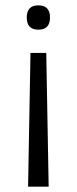

<svg xmlns="http://www.w3.org/2000/svg" viewBox="-20 -595 288 718"><path d="M162 103H85L94 -397H153ZM123.5 -484Q80 -484 80 -529.5Q80 -575 123.5 -575Q167 -575 167 -529.5Q167 -484 123.5 -484Z"/></svg>

Font: Khand
Style: Regular
Weight: 400
Designer: Devanagari: Sanchit Sawaria, Jyotish Sonowal; Latin: Satya Rajpurohit
Foundry: Indian Type Foundry
Version: Version 1.100;PS 1.0;hotconv 1.0.78;makeotf.lib2.5.61930; tt